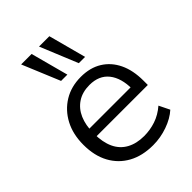

<svg xmlns="http://www.w3.org/2000/svg" viewBox="-220 -858 972 972"><g transform="rotate(-45 266.0 -372.0)"><path d="M295 9Q218 9 162.5 -21.5Q107 -52 76.5 -108Q46 -164 46 -242Q46 -318 76 -374.5Q106 -431 158.5 -463Q211 -495 280 -495Q346 -495 393 -466Q440 -437 465.5 -384Q491 -331 491 -257V-226H108V-279H437L421 -266Q421 -346 385.5 -390.5Q350 -435 282 -435Q231 -435 195.5 -411.5Q160 -388 142 -346.5Q124 -305 124 -250V-244Q124 -183 143.5 -141Q163 -99 202 -77.5Q241 -56 295 -56Q338 -56 378.5 -69.5Q419 -83 455 -114L483 -57Q450 -27 399 -9Q348 9 295 9ZM322 -551 239 -753H313L367 -551ZM195 -551 111 -753H186L240 -551Z"/></g></svg>

Font: Nunito Sans 12pt ExtraLight 12pt
Style: Regular
Weight: 400
Version: Version 3.101;gftools[0.9.27]